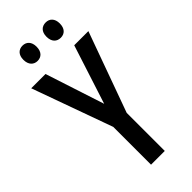

<svg xmlns="http://www.w3.org/2000/svg" viewBox="-286 -944 988 988"><g transform="rotate(-45 208.0 -450.5)"><path d="M75 -846C75 -809 96 -790 123 -790C151 -790 171 -809 171 -846C171 -882 151 -901 123 -901C96 -901 75 -883 75 -846ZM243 -846C243 -809 263 -790 292 -790C320 -790 340 -809 340 -846C340 -882 320 -901 292 -901C264 -901 243 -883 243 -846ZM209 -392 104 -714H0L158 -275V0H258V-277L416 -714H313Z"/></g></svg>

Font: Noto Sans Arabic ExtCond Med
Style: Regular
Weight: 500
Width: 2
Designer: Monotype Design Team, Nadine Chahine, Nizar Qandah and Khaled Hosny
Foundry: Monotype Imaging Inc.
Version: Version 2.012